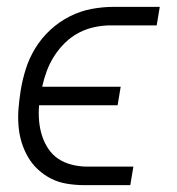

<svg xmlns="http://www.w3.org/2000/svg" viewBox="-20 -540 515 560"><path d="M226 0Q201 0 176 -4Q151 -8 130 -18.5Q109 -29 91.5 -45Q74 -61 62 -81.5Q50 -102 43 -125Q36 -148 34 -173Q32 -198 34 -223Q36 -248 40 -274Q45 -306 55 -338Q65 -370 83 -399.5Q101 -429 127 -453Q153 -477 184 -492.5Q215 -508 247.5 -514Q280 -520 312 -520H446L437 -466H303Q280 -466 256 -461Q232 -456 210 -444.5Q188 -433 170 -415.5Q152 -398 138.5 -377Q125 -356 116.5 -333Q108 -310 103 -287H332L323 -233H94Q92 -210 94 -187.5Q96 -165 102.5 -144.5Q109 -124 121 -106Q133 -88 150.5 -76.5Q168 -65 190 -59.5Q212 -54 235 -54H369L360 0Z"/></svg>

Font: Iosevka QP Light
Style: Italic
Weight: 300
Italic angle: -9°
Designer: Belleve Invis
Foundry: Belleve Invis
Version: Version 20.0.0; ttfautohint (v1.8.4)